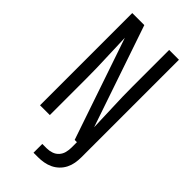

<svg xmlns="http://www.w3.org/2000/svg" viewBox="-291 -801 1082 1082"><g transform="rotate(45 250.0 -260.0)"><path d="M227 215V145H262Q282 145 301.5 138.5Q321 132 334.5 117Q348 102 353 82.5Q358 63 358 43V0H340L133 -607Q135 -528 138.5 -450Q142 -372 142 -294V0H64V-735H160Q212 -583 263.5 -431.5Q315 -280 367 -128Q365 -207 361.5 -285Q358 -363 358 -441V-735H436V43Q436 66 432 89Q428 112 417.5 133Q407 154 390 170.5Q373 187 352 197Q331 207 308 211Q285 215 262 215Z"/></g></svg>

Font: Iosevka Fuck
Style: Regular
Weight: 400
Monospace: yes
Designer: Belleve Invis
Foundry: Belleve Invis
Version: Version 28.0.7; ttfautohint (v1.8.3)